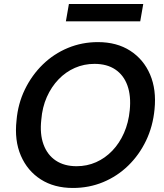

<svg xmlns="http://www.w3.org/2000/svg" viewBox="-20 -921 816 953"><path d="M342 12Q249 12 182.5 -30.5Q116 -73 83.5 -148.5Q51 -224 62 -323Q69 -406 103.5 -477Q138 -548 192.5 -601Q247 -654 317 -683Q387 -712 466 -712Q560 -712 626.5 -669Q693 -626 725 -551Q757 -476 747 -378Q739 -294 705 -223Q671 -152 616.5 -99Q562 -46 492 -17Q422 12 342 12ZM360 -96Q412 -96 457 -116Q502 -136 537.5 -173Q573 -210 595.5 -261Q618 -312 624 -374Q631 -445 612.5 -496.5Q594 -548 552.5 -576Q511 -604 449 -604Q397 -604 351.5 -584Q306 -564 270.5 -527Q235 -490 212.5 -439.5Q190 -389 185 -327Q177 -256 196 -204Q215 -152 257 -124Q299 -96 360 -96ZM307 -815 322 -901H691L676 -815Z"/></svg>

Font: DM Sans 12pt SemiBold
Style: Italic
Weight: 600
Italic angle: -10°
Version: Version 4.004;gftools[0.9.30]